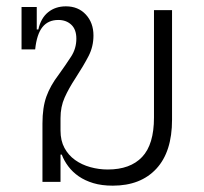

<svg xmlns="http://www.w3.org/2000/svg" viewBox="-20 -574 645 606"><path d="M336 12Q301 12 274.5 4Q248 -4 228.5 -17.5Q209 -31 195.5 -49Q182 -67 175 -86H171V0H114V-184Q114 -235 126.5 -269.5Q139 -304 165 -338Q188 -370 204.5 -395.5Q221 -421 221 -452Q221 -481 205 -496Q189 -511 164 -511Q132 -511 114 -488.5Q96 -466 91 -418H48V-552H96V-481H101Q109 -517 132 -535.5Q155 -554 188 -554Q227 -554 251 -528Q275 -502 275 -462Q275 -427 259.5 -397Q244 -367 218 -327Q197 -295 184 -266Q171 -237 171 -201V-162Q171 -130 183.5 -107Q196 -84 217 -69Q238 -54 265 -46.5Q292 -39 320 -39Q391 -39 428.5 -78.5Q466 -118 466 -203V-542H523V-196Q523 -95 473.5 -41.5Q424 12 336 12Z"/></svg>

Font: IBM Plex Sans Thai Light
Style: Regular
Weight: 300
Designer: Mike Abbink, Paul van der Laan, Pieter van Rosmalen, Ben Mitchell, Mark Frömberg
Foundry: Bold Monday
Version: Version 1.2